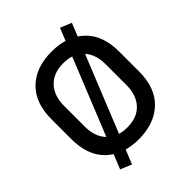

<svg xmlns="http://www.w3.org/2000/svg" viewBox="-240 -909 1129 1129"><g transform="rotate(-45 324.5 -344.0)"><path d="M43 -268V-432Q43 -569 119 -641.5Q195 -714 324 -714Q453 -714 529.5 -641.5Q606 -569 606 -432V-268Q606 -131 529.5 -58.5Q453 14 324 14Q195 14 119 -58.5Q43 -131 43 -268ZM497 -264V-436Q497 -520 452 -568.5Q407 -617 324 -617Q243 -617 197 -568.5Q151 -520 151 -436V-264Q151 -180 197 -131.5Q243 -83 324 -83Q407 -83 452 -131.5Q497 -180 497 -264ZM190 90 120 61 459 -778 529 -749Z"/></g></svg>

Font: Space Grotesk Frontify Medium
Style: Regular
Weight: 500
Designer: Florian Karsten
Version: Version 2.000